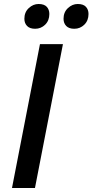

<svg xmlns="http://www.w3.org/2000/svg" viewBox="-20 -941 463 961"><path d="M180 -720H295L155 0H40ZM352 -797Q325 -797 311.5 -811Q298 -825 298 -847Q298 -880 320 -900.5Q342 -921 369 -921Q397 -921 410 -907Q423 -893 423 -871Q423 -838 402 -817.5Q381 -797 352 -797ZM156 -797Q129 -797 115.5 -811Q102 -825 102 -847Q102 -880 124 -900.5Q146 -921 173 -921Q201 -921 214 -907Q227 -893 227 -871Q227 -838 206 -817.5Q185 -797 156 -797Z"/></svg>

Font: Kufam Medium
Style: Italic
Weight: 500
Italic angle: -11°
Designer: Artur Schmal
Foundry: Original Type
Version: Version 1.301; ttfautohint (v1.8.3)